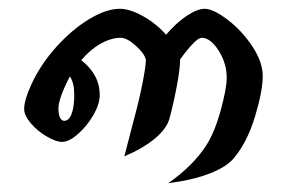

<svg xmlns="http://www.w3.org/2000/svg" viewBox="-20 -397 667 437"><path d="M578 -224Q578 -190 560.5 -132Q543 -74 513 -38Q496 -17 457 -2Q418 13 363 20Q420 -20 450 -67Q469 -97 482.5 -146.5Q496 -196 496 -220Q496 -253 477.5 -282Q459 -311 439 -311Q426 -311 390 -262Q390 -242 383 -204Q376 -166 366 -128Q360 -105 333.5 -82.5Q307 -60 263 -41L285 -126Q297 -170 304.5 -208.5Q312 -247 312 -261Q309 -275 289 -293Q269 -311 255 -311Q233 -311 209 -297.5Q185 -284 165 -260Q207 -227 207 -181Q207 -160 192.5 -135Q178 -110 157.5 -92Q137 -74 121 -74Q108 -74 87 -86Q66 -98 50.5 -116Q35 -134 35 -149Q35 -169 51 -204Q72 -250 108 -290Q144 -330 183 -353.5Q222 -377 253 -377Q275 -377 305 -360.5Q335 -344 358 -318Q381 -345 405 -361Q429 -377 446 -377Q465 -377 497.5 -352.5Q530 -328 554 -292Q578 -256 578 -224ZM149 -181Q149 -209 139 -223Q113 -173 113 -150Q113 -137 116.5 -129.5Q120 -122 126 -122Q137 -122 143 -138Q149 -154 149 -181Z"/></svg>

Font: Srisakdi
Style: Bold
Weight: 700
Designer: Cadson Demak Co.,Ltd.
Foundry: Cadson Demak Co.,Ltd.
Version: Version 1.000